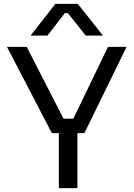

<svg xmlns="http://www.w3.org/2000/svg" viewBox="-20 -972 692 992"><path d="M225 -788H138L266 -952H382L512 -788H423L331 -904H315ZM380 0H284V-284H248L16 -730H118L308 -359H359L538 -730H634L416 -284H380Z"/></svg>

Font: Sora
Style: Regular
Weight: 400
Designer: Jonathan Barnbrook, Julián Moncada
Foundry: Barnbrook Fonts
Version: Version 2.000